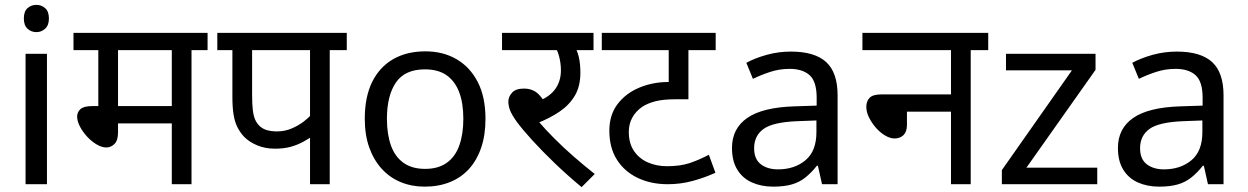

<svg xmlns="http://www.w3.org/2000/svg" viewBox="-20 -757 5129 789"><path d="M173 -536V0H85V-536ZM130 -737Q150 -737 165.5 -723.5Q181 -710 181 -681Q181 -653 165.5 -639Q150 -625 130 -625Q108 -625 93 -639Q78 -653 78 -681Q78 -710 93 -723.5Q108 -737 130 -737Z M767 -551V0H686V-250H465V-213Q465 -180 450.5 -165.5Q436 -151 417 -151Q398 -151 377 -163.5Q356 -176 338 -195.5Q320 -215 308.5 -237Q297 -259 297 -278Q297 -296 310.5 -308.5Q324 -321 358 -321H384V-551H282V-622H833V-551ZM686 -551H465V-321H686Z M1335 -551V0H1254V-227L1273 -203Q1252 -189 1228 -175.5Q1204 -162 1175.5 -154Q1147 -146 1110 -146Q1070 -146 1037.5 -159.5Q1005 -173 984 -194Q967 -212 956 -233.5Q945 -255 940 -285Q935 -315 935 -358V-551H873V-622H1405V-551ZM1254 -551H1016V-369Q1016 -328 1019 -304Q1022 -280 1028.5 -265.5Q1035 -251 1046 -240Q1058 -228 1076 -222.5Q1094 -217 1119 -217Q1150 -217 1178.5 -229Q1207 -241 1230.5 -259.5Q1254 -278 1270 -298L1254 -246Z M1975 -269Q1975 -202 1957.5 -150.5Q1940 -99 1907.5 -63Q1875 -27 1828.5 -8.5Q1782 10 1725 10Q1672 10 1627 -8.5Q1582 -27 1549 -63Q1516 -99 1497.5 -150.5Q1479 -202 1479 -269Q1479 -358 1509 -419.5Q1539 -481 1595 -513.5Q1651 -546 1728 -546Q1801 -546 1856.5 -513.5Q1912 -481 1943.5 -419.5Q1975 -358 1975 -269ZM1570 -269Q1570 -206 1586.5 -159.5Q1603 -113 1638 -88Q1673 -63 1727 -63Q1781 -63 1816 -88Q1851 -113 1867.5 -159.5Q1884 -206 1884 -269Q1884 -333 1867 -378Q1850 -423 1815.5 -447.5Q1781 -472 1726 -472Q1644 -472 1607 -418Q1570 -364 1570 -269Z M2313 -551 2341 -566Q2352 -550 2358.5 -523Q2365 -496 2365 -458Q2365 -402 2342 -363.5Q2319 -325 2279 -298Q2239 -271 2188 -251L2192 -259Q2222 -224 2259.5 -186.5Q2297 -149 2339 -112.5Q2381 -76 2424 -42L2370 12Q2311 -37 2259 -87Q2207 -137 2167 -181Q2127 -225 2104 -256Q2082 -287 2075.5 -305Q2069 -323 2069 -340Q2069 -359 2084 -376Q2099 -393 2133 -393Q2171 -393 2195 -368Q2219 -343 2238 -300L2176 -335Q2233 -354 2259 -387.5Q2285 -421 2285 -468Q2285 -497 2277.5 -525.5Q2270 -554 2259 -565L2304 -551H2043V-622H2419V-551Z M2921 -551H2809V-349H2754Q2706 -349 2674 -341Q2642 -333 2619 -318Q2593 -300 2578.5 -274Q2564 -248 2564 -215Q2564 -167 2586 -135.5Q2608 -104 2643.5 -89Q2679 -74 2721 -74Q2775 -74 2813 -86.5Q2851 -99 2893 -121L2920 -47Q2876 -27 2826.5 -13.5Q2777 0 2724 0Q2655 0 2600.5 -26Q2546 -52 2515 -101Q2484 -150 2484 -220Q2484 -285 2518 -329.5Q2552 -374 2607.5 -397Q2663 -420 2726 -420H2731L2728 -416V-551H2453V-622H2921Z M3230 -545Q3328 -545 3375 -502Q3422 -459 3422 -365V0H3358L3341 -76H3337Q3314 -47 3289.5 -27.5Q3265 -8 3233.5 1Q3202 10 3157 10Q3109 10 3070.5 -7Q3032 -24 3010 -59.5Q2988 -95 2988 -149Q2988 -229 3051 -272.5Q3114 -316 3245 -320L3336 -323V-355Q3336 -422 3307 -448Q3278 -474 3225 -474Q3183 -474 3145 -461.5Q3107 -449 3074 -433L3047 -499Q3082 -518 3130 -531.5Q3178 -545 3230 -545ZM3256 -259Q3156 -255 3117.5 -227Q3079 -199 3079 -148Q3079 -103 3106.5 -82Q3134 -61 3177 -61Q3245 -61 3290 -98.5Q3335 -136 3335 -214V-262Z M3524 -622H4041V-551H3969V0H3888V-298H3707V-244Q3707 -216 3693 -202Q3679 -188 3656 -188Q3638 -188 3617.5 -200Q3597 -212 3579.5 -232Q3562 -252 3551 -274.5Q3540 -297 3540 -318Q3540 -341 3553.5 -355Q3567 -369 3601 -369H3888V-551H3524Z M4489 0H4097V-58L4385 -468H4114V-536H4482V-470L4198 -68H4489Z M4816 -545Q4914 -545 4961 -502Q5008 -459 5008 -365V0H4944L4927 -76H4923Q4900 -47 4875.5 -27.5Q4851 -8 4819.5 1Q4788 10 4743 10Q4695 10 4656.5 -7Q4618 -24 4596 -59.5Q4574 -95 4574 -149Q4574 -229 4637 -272.5Q4700 -316 4831 -320L4922 -323V-355Q4922 -422 4893 -448Q4864 -474 4811 -474Q4769 -474 4731 -461.5Q4693 -449 4660 -433L4633 -499Q4668 -518 4716 -531.5Q4764 -545 4816 -545ZM4842 -259Q4742 -255 4703.5 -227Q4665 -199 4665 -148Q4665 -103 4692.5 -82Q4720 -61 4763 -61Q4831 -61 4876 -98.5Q4921 -136 4921 -214V-262Z"/></svg>

Font: hin115
Style: Book
Weight: 400
Designer: Jelle Bosma - Monotype Design Team
Foundry: Monotype Imaging Inc.
Version: Version 2.003